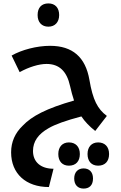

<svg xmlns="http://www.w3.org/2000/svg" viewBox="-20 -770 710 1123"><path d="M263 -614C302 -614 326 -641 326 -682C326 -724 303 -750 263 -750C223 -750 200 -725 200 -682C200 -640 224 -614 263 -614ZM537 -4 605 -92C551 -132 523 -185 503 -303C480 -436 404 -502 273 -502C196 -502 107 -479 48 -445L95 -348C149 -378 208 -396 252 -396C327 -396 371 -353 390 -266C397 -236 404 -208 413 -182C252 -136 166 -91 113 -35C68 8 45 60 45 121C45 246 132 324 266 324L293 217C219 217 173 178 173 113C173 57 204 14 264 -20C301 -42 365 -65 456 -89C477 -58 503 -31 537 -4ZM554 63C516 63 492 89 492 131C492 173 515 199 554 199C593 199 618 175 618 131C618 87 592 63 554 63ZM383 63C345 63 321 89 321 131C321 174 345 199 383 199C424 199 447 173 447 131C447 88 422 63 383 63ZM469 215C436 215 414 237 414 274C414 312 436 333 469 333C500 333 524 316 524 274C524 234 500 215 469 215Z"/></svg>

Font: Noto Kufi Arabic SemiBold
Style: Regular
Weight: 600
Designer: Monotype Design Team, David Williams, Khaled Hosny
Foundry: Google LLC
Version: Version 2.109